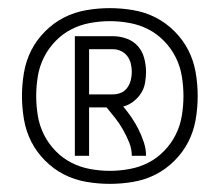

<svg xmlns="http://www.w3.org/2000/svg" viewBox="-20 -897 540 472"><path d="M164 -514V-808H258Q275 -808 291.5 -802Q308 -796 319 -783.5Q330 -771 334.5 -754Q339 -737 339 -720Q339 -707 336.5 -693Q334 -679 326.5 -667.5Q319 -656 308 -647.5Q297 -639 283 -635Q294 -622 303.5 -608Q313 -594 320.5 -579Q328 -564 333.5 -547.5Q339 -531 339 -514H304Q304 -531 297.5 -547Q291 -563 282.5 -578Q274 -593 263.5 -606.5Q253 -620 242 -633H199V-514ZM199 -665H258Q268 -665 277.5 -669Q287 -673 293 -681.5Q299 -690 301.5 -700Q304 -710 304 -720Q304 -731 301.5 -741Q299 -751 293 -759Q287 -767 277.5 -771.5Q268 -776 258 -776H199ZM250 -445Q221 -445 192 -450Q163 -455 137.5 -468Q112 -481 91 -502Q70 -523 57 -548.5Q44 -574 39 -603Q34 -632 34 -661Q34 -690 39 -719Q44 -748 57 -773.5Q70 -799 91 -820Q112 -841 137.5 -854Q163 -867 192 -872Q221 -877 250 -877Q279 -877 308 -872Q337 -867 362.5 -854Q388 -841 409 -820Q430 -799 443 -773.5Q456 -748 461 -719Q466 -690 466 -661Q466 -632 461 -603Q456 -574 443 -548.5Q430 -523 409 -502Q388 -481 362.5 -468Q337 -455 308 -450Q279 -445 250 -445ZM250 -477Q274 -477 298.5 -481.5Q323 -486 344.5 -497Q366 -508 383.5 -526Q401 -544 412 -566Q423 -588 427 -612.5Q431 -637 431 -661Q431 -685 427 -709.5Q423 -734 412 -756Q401 -778 383.5 -796Q366 -814 344.5 -825Q323 -836 298.5 -840.5Q274 -845 250 -845Q226 -845 201.5 -840.5Q177 -836 155.5 -825Q134 -814 116.5 -796Q99 -778 88 -756Q77 -734 73 -709.5Q69 -685 69 -661Q69 -637 73 -612.5Q77 -588 88 -566Q99 -544 116.5 -526Q134 -508 155.5 -497Q177 -486 201.5 -481.5Q226 -477 250 -477Z"/></svg>

Font: Iosevka Term Curly Extralight
Style: Regular
Weight: 200
Designer: Belleve Invis
Foundry: Belleve Invis
Version: Version 32.3.0